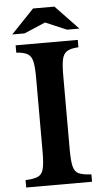

<svg xmlns="http://www.w3.org/2000/svg" viewBox="-63 -999 554 1037"><g transform="rotate(-5 214.5 -480.0)"><path d="M36 0V-40Q81 -42 103.5 -52Q126 -62 133.5 -92Q141 -122 141 -184V-586Q141 -643 134.5 -673Q128 -703 107.5 -715.5Q87 -728 46 -730V-770H383V-730Q342 -728 321.5 -715.5Q301 -703 294.5 -673Q288 -643 288 -586V-184Q288 -122 295.5 -92Q303 -62 325.5 -52Q348 -42 393 -40V0ZM157 -960H273L397 -830H330L215 -879L100 -830H33Z"/></g></svg>

Font: Libre Baskerville
Style: Bold
Weight: 700
Designer: Pablo Impallari, Rodrigo Fuenzalida
Foundry: Pablo Impallari, Rodrigo Fuenzalida
Version: Version 1.051; ttfautohint (v1.8.4.7-5d5b)